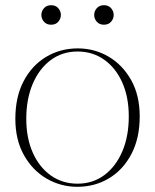

<svg xmlns="http://www.w3.org/2000/svg" viewBox="-20 -708 596 738"><path d="M277 10Q213.5 10 159.2 -21.5Q105 -53 72 -111.8Q39 -170.5 39 -251.5Q39 -335.5 70.8 -396Q102.5 -456.5 157 -489.2Q211.5 -522 279 -522Q343 -522 397 -490.5Q451 -459 484 -400.5Q517 -342 517 -260.5Q517 -177 485.2 -116.2Q453.5 -55.5 399.2 -22.8Q345 10 277 10ZM278 -2Q336.5 -2 380.8 -34.8Q425 -67.5 450 -125.8Q475 -184 475 -260.5Q475 -334.5 450 -390.8Q425 -447 380.5 -478.5Q336 -510 278 -510Q219.5 -510 175.2 -477.2Q131 -444.5 106 -386.2Q81 -328 81 -251.5Q81 -177.5 106 -121.2Q131 -65 175.5 -33.5Q220 -2 278 -2ZM176.5 -613Q159 -613 149 -624.5Q139 -636 139 -650.5Q139 -665 149 -676.5Q159 -688 176.5 -688Q194 -688 204 -676.5Q214 -665 214 -650.5Q214 -636 204 -624.5Q194 -613 176.5 -613ZM379.5 -613Q362 -613 352 -624.5Q342 -636 342 -650.5Q342 -665 352 -676.5Q362 -688 379.5 -688Q397 -688 407 -676.5Q417 -665 417 -650.5Q417 -636 407 -624.5Q397 -613 379.5 -613Z"/></svg>

Font: Newsreader Display ExtraLight
Style: Regular
Weight: 275
Designer: Hugues Gentile
Foundry: Production Type
Version: Version 1.002